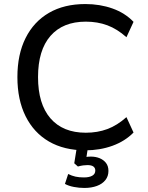

<svg xmlns="http://www.w3.org/2000/svg" viewBox="-20 -734 730 949"><path d="M402 9Q297 9 222 -34.5Q147 -78 106.5 -159.5Q66 -241 66 -353Q66 -465 106.5 -546Q147 -627 222 -670.5Q297 -714 402 -714Q474 -714 536 -692Q598 -670 640 -626L605 -550Q559 -591 510.5 -609Q462 -627 404 -627Q291 -627 229.5 -556.5Q168 -486 168 -353Q168 -220 229.5 -149Q291 -78 404 -78Q462 -78 510.5 -96Q559 -114 605 -155L640 -79Q598 -36 536 -13.5Q474 9 402 9ZM397 195Q371 195 345 190Q319 185 301 175L317 126Q335 135 353 139Q371 143 395 143Q421 143 436 134.5Q451 126 451 109Q451 96 441.5 89Q432 82 412 82Q402 82 391 83.5Q380 85 365 89L347 73L362 -20H417L405 57L378 48Q390 44 403.5 42Q417 40 429 40Q453 40 472.5 48Q492 56 504 71.5Q516 87 516 111Q516 137 501 156Q486 175 459 185Q432 195 397 195Z"/></svg>

Font: Nunito Sans 12pt ExtraLight 10pt Medium
Style: Regular
Weight: 500
Version: Version 3.101;gftools[0.9.27]